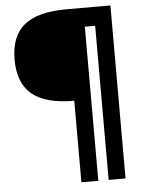

<svg xmlns="http://www.w3.org/2000/svg" viewBox="-58 -776 717 962"><g transform="rotate(-5 300.0 -295.0)"><path d="M312 -270Q168 -270 100 -326.5Q32 -383 32 -501Q32 -619 100 -674.5Q168 -730 312 -730H534V140H449V-635H397V140H312Z"/></g></svg>

Font: M PLUS Code Latin 60 Medium
Style: Regular
Weight: 500
Width: 7
Monospace: yes
Designer: Coji Morishita
Foundry: UNDERFOREST DESIGN
Version: Version 1.005; ttfautohint (v1.8.3)